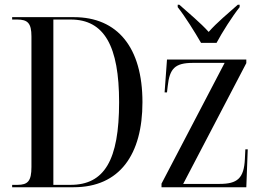

<svg xmlns="http://www.w3.org/2000/svg" viewBox="-20 -786 1105 806"><path d="M824 -606H889C913 -651 955 -717 986 -756V-766H978C940 -732 890 -691 856 -652C822 -690 770 -733 733 -766H726V-756C757 -717 798 -651 824 -606ZM31 0H289C483 0 578 -138 578 -357C578 -586 474 -714 290 -714H31V-704H52C96 -704 112 -689 112 -633V-85C112 -26 97 -10 53 -10H31ZM276 -10H204V-704H277C418 -704 480 -592 480 -357C480 -113 418 -10 276 -10ZM658 0H1014L1020 -159H1010L1008 -118C1004 -37 976 -14 902 -14H749L1014 -521V-536H681L671 -398H681L684 -424C692 -498 714 -522 790 -522H923L658 -15Z"/></svg>

Font: Noto Serif Display Condensed
Style: Regular
Weight: 400
Width: 3
Designer: Monotype Design Team
Foundry: Monotype Imaging Inc.
Version: Version 2.009